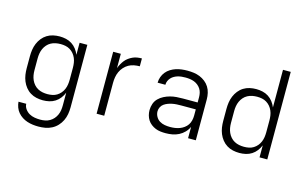

<svg xmlns="http://www.w3.org/2000/svg" viewBox="-110 -1034 2470 1557"><g transform="rotate(15 1125.0 -256.0)"><path d="M296 223Q272 223 248.5 220Q225 217 202 209.5Q179 202 159 189Q139 176 123.5 158Q108 140 99.5 117Q91 94 89 70H154Q155 94 169.5 114Q184 134 204.5 145.5Q225 157 249 161Q273 165 296 165Q317 165 337.5 161Q358 157 376 146.5Q394 136 407.5 120.5Q421 105 429.5 86Q438 67 441 46.5Q444 26 444 5V-101Q434 -76 417.5 -54.5Q401 -33 378.5 -18.5Q356 -4 329.5 2Q303 8 276 8Q248 8 221 2Q194 -4 170.5 -18.5Q147 -33 129.5 -55Q112 -77 101.5 -102.5Q91 -128 87 -155Q83 -182 83 -210V-310Q83 -338 87 -365Q91 -392 101.5 -417.5Q112 -443 129.5 -465Q147 -487 170.5 -501.5Q194 -516 221 -522Q248 -528 276 -528Q303 -528 329.5 -522Q356 -516 378.5 -501.5Q401 -487 417.5 -465.5Q434 -444 444 -419V-520H509V5Q509 34 504 62.5Q499 91 486.5 117Q474 143 454 164.5Q434 186 408 199.5Q382 213 353.5 218Q325 223 296 223ZM299 -50Q320 -50 340 -54Q360 -58 377.5 -68.5Q395 -79 408.5 -95Q422 -111 430 -130Q438 -149 441 -169.5Q444 -190 444 -210V-310Q444 -330 441 -350.5Q438 -371 430 -390Q422 -409 408.5 -425Q395 -441 377.5 -451.5Q360 -462 340 -466Q320 -470 299 -470Q278 -470 257.5 -466Q237 -462 218.5 -452Q200 -442 186 -426Q172 -410 163.5 -391Q155 -372 151.5 -351.5Q148 -331 148 -310V-210Q148 -189 151.5 -168.5Q155 -148 163.5 -129Q172 -110 186 -94Q200 -78 218.5 -68Q237 -58 257.5 -54Q278 -50 299 -50Z M726 0V-520H790V-400Q797 -419 806.5 -436Q816 -453 828 -468Q840 -483 856 -494.5Q872 -506 889.5 -514Q907 -522 926.5 -525Q946 -528 965 -528V-462Q941 -462 917 -457.5Q893 -453 872 -441Q851 -429 834.5 -410.5Q818 -392 808 -370Q798 -348 794 -324Q790 -300 790 -276V0Z M1306 8Q1285 8 1263.5 5.5Q1242 3 1222 -5Q1202 -13 1184.5 -26.5Q1167 -40 1155.5 -58Q1144 -76 1138.5 -97Q1133 -118 1133 -140Q1133 -167 1142 -193Q1151 -219 1170 -238Q1189 -257 1213.5 -269.5Q1238 -282 1264 -289Q1290 -296 1317 -298Q1344 -300 1371 -300H1494V-344Q1494 -362 1490 -380Q1486 -398 1476 -413.5Q1466 -429 1451.5 -440.5Q1437 -452 1420 -458.5Q1403 -465 1384.5 -467.5Q1366 -470 1348 -470Q1332 -470 1315.5 -468.5Q1299 -467 1283.5 -462.5Q1268 -458 1253.5 -450Q1239 -442 1228 -430Q1217 -418 1210.5 -403Q1204 -388 1204 -371H1139Q1139 -396 1147.5 -419.5Q1156 -443 1171.5 -462Q1187 -481 1208 -494Q1229 -507 1252 -514.5Q1275 -522 1299.5 -525Q1324 -528 1348 -528Q1375 -528 1401.5 -524.5Q1428 -521 1452.5 -511Q1477 -501 1498 -484.5Q1519 -468 1533 -445.5Q1547 -423 1553 -396.5Q1559 -370 1559 -344V0H1494V-95Q1482 -69 1462 -48.5Q1442 -28 1416.5 -15Q1391 -2 1363 3Q1335 8 1306 8ZM1329 -50Q1350 -50 1370 -53Q1390 -56 1409 -63Q1428 -70 1445 -82.5Q1462 -95 1473 -111.5Q1484 -128 1489 -148.5Q1494 -169 1494 -189V-242H1371Q1352 -242 1334 -241Q1316 -240 1298 -236.5Q1280 -233 1262.5 -226.5Q1245 -220 1230 -209.5Q1215 -199 1206.5 -182Q1198 -165 1198 -147Q1198 -124 1209.5 -103Q1221 -82 1240.5 -70Q1260 -58 1283 -54Q1306 -50 1329 -50Z M1926 8Q1898 8 1871 2Q1844 -4 1820.5 -18.5Q1797 -33 1779.5 -55Q1762 -77 1751.5 -102.5Q1741 -128 1737 -155Q1733 -182 1733 -210V-310Q1733 -338 1737 -365Q1741 -392 1751.5 -417.5Q1762 -443 1779.5 -465Q1797 -487 1820.5 -501.5Q1844 -516 1871 -522Q1898 -528 1926 -528Q1953 -528 1979.5 -522Q2006 -516 2028.5 -501.5Q2051 -487 2067.5 -465.5Q2084 -444 2094 -419V-735H2159V0H2094V-101Q2084 -76 2067.5 -54.5Q2051 -33 2028.5 -18.5Q2006 -4 1979.5 2Q1953 8 1926 8ZM1949 -50H1950Q1970 -50 1990.5 -54Q2011 -58 2028.5 -69Q2046 -80 2059 -95.5Q2072 -111 2080 -130Q2088 -149 2091 -169.5Q2094 -190 2094 -210V-310Q2094 -330 2091 -350.5Q2088 -371 2080 -390Q2072 -409 2058.5 -425Q2045 -441 2027.5 -451.5Q2010 -462 1990 -466Q1970 -470 1949 -470Q1928 -470 1907.5 -466Q1887 -462 1868.5 -452Q1850 -442 1836 -426Q1822 -410 1813.5 -391Q1805 -372 1801.5 -351.5Q1798 -331 1798 -310V-210Q1798 -189 1801.5 -168.5Q1805 -148 1813.5 -129Q1822 -110 1836 -94Q1850 -78 1868.5 -68Q1887 -58 1907.5 -54Q1928 -50 1949 -50Z"/></g></svg>

Font: Iosevka Aile Light
Style: Regular
Weight: 300
Designer: Belleve Invis
Foundry: Belleve Invis
Version: Version 27.3.5; ttfautohint (v1.8.4)